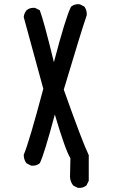

<svg xmlns="http://www.w3.org/2000/svg" viewBox="-20 -781 540 920"><path d="M352.1 118.7 332.5 108.9 331.1 107.9 330.1 106.9Q323.7 98.6 320.1 89.1Q316.4 79.6 315.4 68.8V68.4L317.4 -22.9Q293.5 -60.5 242.7 -232.4Q191.9 -42 171.4 -0.5L170.9 1L169.9 1.5Q162.1 8.3 152.1 11Q142.1 13.7 130.4 12.7H129.4L128.4 12.2L108.9 2.4L107.4 1.5L106.4 0.5Q100.1 -7.8 96.9 -17.6Q93.8 -27.3 93.8 -38.1V-39.1L94.2 -40.5Q119.1 -98.6 187.5 -355.5Q113.3 -626.5 93.8 -698.7V-699.7V-700.7Q96.2 -718.3 106.9 -731.4L107.4 -731.9Q115.2 -738.8 125.2 -741.5Q135.3 -744.1 147 -743.2H147.9L148.9 -742.7L168.5 -732.9L170.9 -731.9L171.4 -729.5Q189.9 -681.2 238.3 -482.9Q294.4 -697.3 319.8 -747.6L320.3 -749L321.3 -749.5Q336.9 -762.7 360.8 -760.7H361.8L362.8 -760.3L382.3 -750.5L383.8 -749.5L384.8 -748.5Q397.5 -731.4 395.5 -707.5V-706.5L395 -706.1Q370.1 -634.3 285.6 -351.6Q375.5 -98.6 404.8 -38.6L405.3 -37.6V-36.1V84V85.4L404.8 86.4L395 106L394.5 107.4L393.6 107.9Q377.9 121.1 354 119.1H353Z"/></svg>

Font: NaikaiFont
Style: SemiBold
Weight: 600
Version: Version 1.89